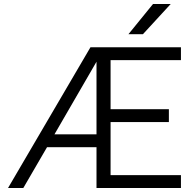

<svg xmlns="http://www.w3.org/2000/svg" viewBox="-20 -935 970 955"><path d="M430 -700H880V-636H530V-392H820V-328H530V-64H880V0H460V-203H214L96 0H20ZM460 -267V-628L251 -267ZM741 -915H829L691 -765H619Z"/></svg>

Font: PT Root UI
Style: Regular
Weight: 400
Designer: Vitaly Kuzmin
Foundry: ParaType Ltd.
Version: Version 2.001G